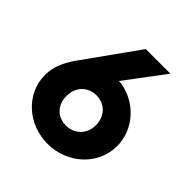

<svg xmlns="http://www.w3.org/2000/svg" viewBox="-166 -717 848 848"><g transform="rotate(45 258.0 -293.5)"><path d="M297.9 -410.6C293.5 -411.1 288.1 -411.6 283.2 -411.6L420.9 -595.2H267.1L79.6 -332.5C53.7 -293 33.7 -251 33.2 -202.6C31.7 -81.5 135.7 7.8 256.3 7.8C377 7.8 479.5 -81.5 481 -200.7C481.9 -304.7 402.3 -394 297.9 -410.6ZM256.3 -106.9C199.7 -106.9 165 -148.9 166 -203.1C167 -255.4 201.7 -296.9 258.3 -296.9C313.5 -296.4 349.6 -255.4 349.6 -200.7C349.1 -147.5 311 -106.4 256.3 -106.9Z"/></g></svg>

Font: Now ExtraBold
Style: Regular
Weight: 800
Designer: Alfredo Marco Pradil
Foundry: Alfredo Marco Pradil
Version: Version 1.200;hotconv 1.0.109;makeotfexe 2.5.65596